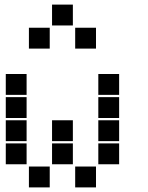

<svg xmlns="http://www.w3.org/2000/svg" viewBox="-20 -815 640 830"><path d="M206 -795Q205 -795 205 -795Q205 -795 205 -794V-706Q205 -705 205 -705Q205 -705 206 -705H294Q295 -705 295 -705Q295 -705 295 -706V-794Q295 -795 295 -795Q295 -795 294 -795ZM106 -695Q105 -695 105 -695Q105 -695 105 -694V-606Q105 -605 105 -605Q105 -605 106 -605H194Q195 -605 195 -605Q195 -605 195 -606V-694Q195 -695 195 -695Q195 -695 194 -695ZM306 -695Q305 -695 305 -695Q305 -695 305 -694V-606Q305 -605 305 -605Q305 -605 306 -605H394Q395 -605 395 -605Q395 -605 395 -606V-694Q395 -695 395 -695Q395 -695 394 -695ZM6 -495Q5 -495 5 -495Q5 -495 5 -494V-406Q5 -405 5 -405Q5 -405 6 -405H94Q95 -405 95 -405Q95 -405 95 -406V-494Q95 -495 95 -495Q95 -495 94 -495ZM406 -495Q405 -495 405 -495Q405 -495 405 -494V-406Q405 -405 405 -405Q405 -405 406 -405H494Q495 -405 495 -405Q495 -405 495 -406V-494Q495 -495 495 -495Q495 -495 494 -495ZM6 -395Q5 -395 5 -395Q5 -395 5 -394V-306Q5 -305 5 -305Q5 -305 6 -305H94Q95 -305 95 -305Q95 -305 95 -306V-394Q95 -395 95 -395Q95 -395 94 -395ZM406 -395Q405 -395 405 -395Q405 -395 405 -394V-306Q405 -305 405 -305Q405 -305 406 -305H494Q495 -305 495 -305Q495 -305 495 -306V-394Q495 -395 495 -395Q495 -395 494 -395ZM6 -295Q5 -295 5 -295Q5 -295 5 -294V-206Q5 -205 5 -205Q5 -205 6 -205H94Q95 -205 95 -205Q95 -205 95 -206V-294Q95 -295 95 -295Q95 -295 94 -295ZM206 -295Q205 -295 205 -295Q205 -295 205 -294V-206Q205 -205 205 -205Q205 -205 206 -205H294Q295 -205 295 -205Q295 -205 295 -206V-294Q295 -295 295 -295Q295 -295 294 -295ZM406 -295Q405 -295 405 -295Q405 -295 405 -294V-206Q405 -205 405 -205Q405 -205 406 -205H494Q495 -205 495 -205Q495 -205 495 -206V-294Q495 -295 495 -295Q495 -295 494 -295ZM6 -195Q5 -195 5 -195Q5 -195 5 -194V-106Q5 -105 5 -105Q5 -105 6 -105H94Q95 -105 95 -105Q95 -105 95 -106V-194Q95 -195 95 -195Q95 -195 94 -195ZM206 -195Q205 -195 205 -195Q205 -195 205 -194V-106Q205 -105 205 -105Q205 -105 206 -105H294Q295 -105 295 -105Q295 -105 295 -106V-194Q295 -195 295 -195Q295 -195 294 -195ZM406 -195Q405 -195 405 -195Q405 -195 405 -194V-106Q405 -105 405 -105Q405 -105 406 -105H494Q495 -105 495 -105Q495 -105 495 -106V-194Q495 -195 495 -195Q495 -195 494 -195ZM106 -95Q105 -95 105 -95Q105 -95 105 -94V-6Q105 -5 105 -5Q105 -5 106 -5H194Q195 -5 195 -5Q195 -5 195 -6V-94Q195 -95 195 -95Q195 -95 194 -95ZM306 -95Q305 -95 305 -95Q305 -95 305 -94V-6Q305 -5 305 -5Q305 -5 306 -5H394Q395 -5 395 -5Q395 -5 395 -6V-94Q395 -95 395 -95Q395 -95 394 -95Z"/></svg>

Font: Doto Black
Style: Regular
Weight: 900
Version: Version 1.000